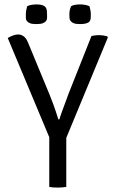

<svg xmlns="http://www.w3.org/2000/svg" viewBox="-20 -846 521 869"><path d="M290 -421 394 -683Q402 -685 410.5 -686Q419 -687 428 -687Q445 -687 465 -682L468 -676L280 -222V0Q263 3 241 3Q218 3 203 0V-225L15 -674Q27 -681 39 -685.5Q51 -690 62 -690Q76 -690 87.5 -681.5Q99 -673 107 -653L203 -421Q210 -404 220.5 -376Q231 -348 244 -306H249Q251 -315 261.5 -343.5Q272 -372 290 -421ZM302 -818Q308 -822 319 -824Q330 -826 342 -826Q367 -826 385 -818Q391 -798 391 -781Q391 -772 390.5 -764Q390 -756 386 -750Q382 -744 371.5 -740.5Q361 -737 342 -737Q323 -737 313.5 -741Q304 -745 299.5 -751Q295 -757 294.5 -765Q294 -773 294 -781Q294 -802 302 -818ZM103 -818Q111 -822 122.5 -824Q134 -826 146 -826Q163 -826 172.5 -822.5Q182 -819 186.5 -813Q191 -807 192 -798.5Q193 -790 193 -781Q193 -773 193 -765Q193 -757 188.5 -751Q184 -745 174 -741Q164 -737 145 -737Q125 -737 115.5 -741Q106 -745 101.5 -751Q97 -757 97 -765Q97 -773 97 -781Q97 -797 103 -818Z"/></svg>

Font: Signika
Style: Light
Weight: 300
Designer: Anna Giedrys
Foundry: Anna Giedrys
Version: Version 1.001